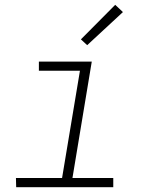

<svg xmlns="http://www.w3.org/2000/svg" viewBox="-20 -775 640 795"><path d="M449 0H47L46 -38H237L311 -482H141V-520H360L280 -38H449ZM341 -588 315 -612 457 -755 489 -725Z"/></svg>

Font: Iosevka XLt Ex Obl
Style: Regular
Weight: 200
Width: 7
Italic angle: -9°
Monospace: yes
Designer: Belleve Invis
Foundry: Belleve Invis
Version: Version 32.5.0; ttfautohint (v1.8.4)